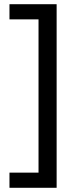

<svg xmlns="http://www.w3.org/2000/svg" viewBox="-20 -734 369 912"><path d="M25 86H163V-642H25V-714H249V158H25Z"/></svg>

Font: Noto Sans Tifinagh SIL
Style: Regular
Weight: 400
Designer: JamraPatel
Foundry: JamraPatel LLC
Version: Version 2.006; ttfautohint (v1.8.4.7-5d5b)